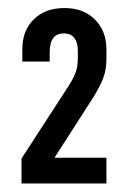

<svg xmlns="http://www.w3.org/2000/svg" viewBox="-20 -875 311 466"><path d="M32.2 -490.2 147.5 -668Q159.2 -686.5 164.1 -700.7Q168.9 -714.8 168.9 -733.4V-752.9Q168.9 -771.5 160.6 -782.7Q152.3 -793.9 134.8 -793.9Q100.6 -793.9 100.6 -748V-725.6H34.2V-755.9Q34.2 -800.8 62 -828.1Q89.8 -855.5 136.7 -855.5Q182.6 -855.5 210.4 -827.6Q238.3 -799.8 238.3 -754.9V-731.4Q238.3 -705.1 230 -684.1Q221.7 -663.1 205.1 -636.7L112.3 -492.2H238.3V-429.7H32.2Z"/></svg>

Font: Altinn-DIN Condensed
Style: Regular
Weight: 400
Width: 3
Designer: Charles Nix
Foundry: Altinn
Version: Version 2.00